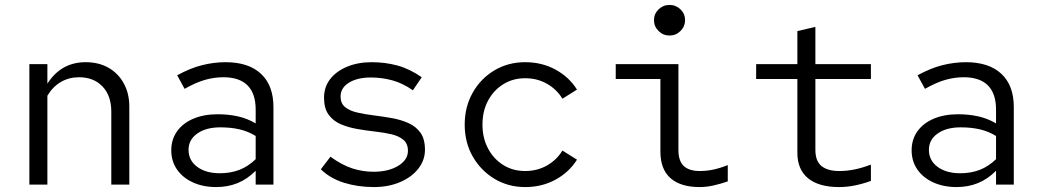

<svg xmlns="http://www.w3.org/2000/svg" viewBox="-20 -748 4240 778"><path d="M99 0V-488H172V-409Q227.6 -496 327 -496Q380.2 -496 419.6 -473.5Q459 -451 481.5 -410.3Q504 -369.6 504 -316V0H431V-295Q431 -360.4 395.3 -397.7Q359.5 -435 300 -435Q259.7 -435 226.9 -416Q194 -397 172 -360V0Z M856 10Q803 10 761.5 -9Q720 -28 697 -61.5Q674 -95 674 -139Q674 -183 697.5 -216Q721 -249 763.5 -267Q806 -285 862 -285Q906 -285 944 -276.5Q982 -268 1016 -248V-304Q1016 -369 983 -402Q950 -435 885 -435Q848 -435 811 -424.5Q774 -414 728 -388L698 -443Q751 -472 799 -484Q847 -496 894 -496Q987 -496 1037.5 -449Q1088 -402 1088 -314V0H1016V-56Q982 -22 942.5 -6Q903 10 856 10ZM744 -141Q744 -98 779 -72Q814 -46 871 -46Q914 -46 949.5 -59.5Q985 -73 1016 -103V-197Q985 -216 950 -224Q915 -232 873 -232Q815 -232 779.5 -207Q744 -182 744 -141Z M1495 10Q1430 10 1374 -7.5Q1318 -25 1280 -62L1319 -113Q1366 -79 1408 -65.5Q1450 -52 1493 -52Q1554 -52 1593.5 -76Q1633 -100 1633 -137Q1633 -166 1614.5 -181.5Q1596 -197 1566 -204Q1536 -211 1499.5 -215Q1463 -219 1426.5 -225.5Q1390 -232 1360 -245Q1330 -258 1311.5 -283.5Q1293 -309 1293 -352Q1293 -395 1317.5 -427Q1342 -459 1386 -477.5Q1430 -496 1486 -496Q1541 -496 1590.5 -482.5Q1640 -469 1689 -435L1653 -382Q1612 -411 1569.5 -422.5Q1527 -434 1483 -434Q1428 -434 1394 -413Q1360 -392 1360 -357Q1360 -329 1378.5 -314Q1397 -299 1427.5 -292Q1458 -285 1494.5 -280.5Q1531 -276 1567.5 -269.5Q1604 -263 1634.5 -249.5Q1665 -236 1683.5 -210.5Q1702 -185 1702 -141Q1702 -99 1675 -64.5Q1648 -30 1601 -10Q1554 10 1495 10Z M2108 10Q2039 10 1983.5 -23.5Q1928 -57 1895.5 -114Q1863 -171 1863 -243Q1863 -315 1895.5 -372.5Q1928 -430 1983.5 -463Q2039 -496 2108 -496Q2176 -496 2231 -466Q2286 -436 2318 -385L2259 -348Q2236 -386 2196.5 -408.5Q2157 -431 2108 -431Q2058 -431 2019 -406.5Q1980 -382 1957.5 -340Q1935 -298 1935 -243Q1935 -189 1957.5 -146.5Q1980 -104 2019 -79.5Q2058 -55 2108 -55Q2157 -55 2196.5 -77.5Q2236 -100 2259 -138L2318 -101Q2286 -50 2231 -20Q2176 10 2108 10Z M2693 -604Q2667 -604 2648.5 -622.5Q2630 -641 2630 -666Q2630 -692 2648.5 -710Q2667 -728 2693 -728Q2719 -728 2737.5 -710Q2756 -692 2756 -666Q2756 -641 2737.5 -622.5Q2719 -604 2693 -604ZM2815 10Q2738 10 2697 -26Q2656 -62 2656 -134V-428H2475V-488H2729V-141Q2729 -95 2751 -75Q2773 -55 2816 -55Q2842 -55 2869 -60.5Q2896 -66 2929 -79V-13Q2900 -3 2871.5 3.5Q2843 10 2815 10Z M3380 10Q3298 10 3254.5 -25.5Q3211 -61 3211 -129V-428H3044V-488H3211V-622L3284 -639V-488H3509V-428H3284V-141Q3284 -95 3309 -75Q3334 -55 3381 -55Q3410 -55 3441 -61Q3472 -67 3509 -81V-15Q3476 -3 3444 3.5Q3412 10 3380 10Z M3856 10Q3803 10 3761.5 -9Q3720 -28 3697 -61.5Q3674 -95 3674 -139Q3674 -183 3697.5 -216Q3721 -249 3763.5 -267Q3806 -285 3862 -285Q3906 -285 3944 -276.5Q3982 -268 4016 -248V-304Q4016 -369 3983 -402Q3950 -435 3885 -435Q3848 -435 3811 -424.5Q3774 -414 3728 -388L3698 -443Q3751 -472 3799 -484Q3847 -496 3894 -496Q3987 -496 4037.5 -449Q4088 -402 4088 -314V0H4016V-56Q3982 -22 3942.5 -6Q3903 10 3856 10ZM3744 -141Q3744 -98 3779 -72Q3814 -46 3871 -46Q3914 -46 3949.5 -59.5Q3985 -73 4016 -103V-197Q3985 -216 3950 -224Q3915 -232 3873 -232Q3815 -232 3779.5 -207Q3744 -182 3744 -141Z"/></svg>

Font: Red Hat Mono
Style: Regular
Weight: 300
Monospace: yes
Designer: Pentagram, MCKL
Foundry: Pentagram, MCKL
Version: Version 1.023